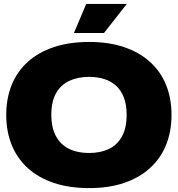

<svg xmlns="http://www.w3.org/2000/svg" viewBox="-20 -954 911 984"><path d="M437 10Q335 10 256 -16.5Q177 -43 122.5 -92.5Q68 -142 40 -211Q12 -280 12 -365Q12 -450 40 -519Q68 -588 122.5 -637Q177 -686 256 -712.5Q335 -739 437 -739Q538 -739 616 -712.5Q694 -686 748.5 -637Q803 -588 831 -519Q859 -450 859 -365Q859 -280 831 -211Q803 -142 748.5 -92.5Q694 -43 616 -16.5Q538 10 437 10ZM437 -170Q495 -170 538 -190.5Q581 -211 605 -254.5Q629 -298 629 -365Q629 -416 615.5 -452.5Q602 -489 576.5 -513Q551 -537 515.5 -548.5Q480 -560 437 -560Q379 -560 335 -539.5Q291 -519 267 -476Q243 -433 243 -365Q243 -314 257 -277.5Q271 -241 296.5 -217Q322 -193 357.5 -181.5Q393 -170 437 -170ZM359 -785 422 -934H630L513 -785Z"/></svg>

Font: Mona Sans Expanded Black
Style: Regular
Weight: 900
Width: 7
Designer: Deni Anggara
Foundry: GitHub
Version: Version 2.000